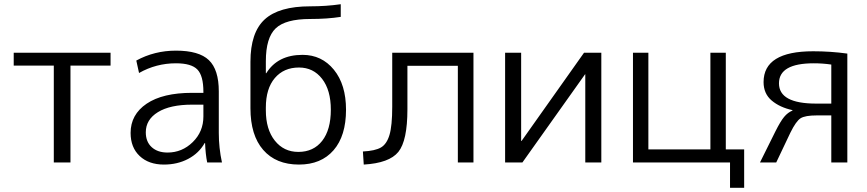

<svg xmlns="http://www.w3.org/2000/svg" viewBox="-20 -770 4111 910"><path d="M504 -459H314V0H235V-459H45V-520H504Z M814 -530Q923 -530 970 -485Q1017 -440 1017 -337V-140Q1017 -69 1032 0H962Q954 -39 952 -92H950Q923 -44 872 -17Q821 10 757 10Q685 10 642 -30.5Q599 -71 599 -140Q599 -227 675 -278.5Q751 -330 891 -330H944V-335Q944 -411 915.5 -440.5Q887 -470 814 -470Q720 -470 639 -424L626 -483Q712 -530 814 -530ZM671 -143Q671 -98 699 -72.5Q727 -47 774 -47Q843 -47 893.5 -96.5Q944 -146 944 -218V-274H891Q786 -274 728.5 -238.5Q671 -203 671 -143Z M1397 10Q1288 10 1227.5 -59.5Q1167 -129 1167 -257V-477Q1167 -616 1234.5 -678Q1302 -740 1450 -740Q1526 -740 1595 -750V-690Q1531 -680 1450 -680Q1333 -680 1286.5 -635.5Q1240 -591 1240 -480V-423H1242Q1296 -510 1414 -510Q1505 -510 1562.5 -439.5Q1620 -369 1620 -250Q1620 -126 1561 -58Q1502 10 1397 10ZM1548 -250Q1548 -343 1506.5 -396.5Q1465 -450 1397 -450Q1325 -450 1282.5 -400Q1240 -350 1240 -260V-247Q1240 -157 1282.5 -103.5Q1325 -50 1394 -50Q1466 -50 1507 -102.5Q1548 -155 1548 -250Z M1839 -264V-520H2224V0H2150V-458H1911V-252Q1911 -103 1868 -50Q1825 3 1704 10L1700 -52Q1758 -55 1785.5 -71Q1813 -87 1826 -130.5Q1839 -174 1839 -264Z M2450 -102H2452L2748 -520H2830V0H2754V-418H2753L2456 0H2374V-520H2450Z M3420 -62H3507V120H3440V0H2980V-520H3053V-62H3347V-520H3420Z M3736 -248Q3676 -261 3637.5 -293.5Q3599 -326 3599 -381Q3599 -527 3834 -527Q3917 -527 3996 -516V0H3920V-223H3851Q3796 -223 3774.5 -209.5Q3753 -196 3726 -141L3659 0H3582L3655 -147Q3679 -195 3696.5 -216Q3714 -237 3736 -246ZM3920 -279V-464Q3880 -470 3837 -470Q3672 -470 3672 -375Q3672 -279 3848 -279Z"/></svg>

Font: Mplus 1p
Style: Regular
Weight: 400
Version: Version 1.061